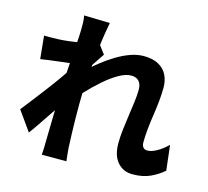

<svg xmlns="http://www.w3.org/2000/svg" viewBox="-120 -954 1240 1147"><g transform="rotate(15 500.0 -380.5)"><path d="M976 -46Q942 -16 896 5.5Q850 27 786 27Q728 27 692.5 -14Q657 -55 657 -131Q657 -172 662.5 -217Q668 -262 674.5 -308Q681 -354 686.5 -395.5Q692 -437 692 -471Q692 -505 675.5 -523Q659 -541 628 -541Q593 -541 550 -516Q507 -491 462.5 -452Q418 -413 377.5 -369.5Q337 -326 309 -289L307 -458Q326 -477 355.5 -504Q385 -531 422 -560.5Q459 -590 501.5 -616Q544 -642 587 -657.5Q630 -673 670 -673Q726 -673 762 -653Q798 -633 815 -598.5Q832 -564 832 -521Q832 -483 827.5 -438Q823 -393 816 -347Q809 -301 804.5 -256.5Q800 -212 800 -173Q800 -155 809 -144Q818 -133 835 -133Q860 -133 892.5 -151Q925 -169 958 -201ZM279 -521Q261 -519 236 -516Q211 -513 183 -509.5Q155 -506 127 -502.5Q99 -499 76 -495L62 -637Q84 -636 105 -636.5Q126 -637 155 -638Q180 -639 213.5 -643Q247 -647 282.5 -652.5Q318 -658 348 -664Q378 -670 394 -676L437 -619Q429 -608 417 -589.5Q405 -571 392.5 -552.5Q380 -534 371 -521L305 -318Q289 -295 265.5 -260.5Q242 -226 216.5 -188Q191 -150 167 -114.5Q143 -79 124 -54L38 -175Q57 -199 81 -229.5Q105 -260 131.5 -295Q158 -330 184 -364.5Q210 -399 232 -431Q254 -463 270 -487L272 -506ZM267 -722Q267 -744 267 -767.5Q267 -791 262 -815L422 -811Q417 -786 410 -742.5Q403 -699 396.5 -643.5Q390 -588 384 -527.5Q378 -467 374.5 -406.5Q371 -346 371 -292Q371 -253 371.5 -209.5Q372 -166 373.5 -120Q375 -74 377 -27Q378 -14 380.5 11Q383 36 385 54H233Q235 35 235.5 11.5Q236 -12 236 -24Q237 -73 238 -116Q239 -159 240 -208Q241 -257 242 -322Q243 -345 245 -380Q247 -415 249.5 -456.5Q252 -498 255 -540Q258 -582 261 -619.5Q264 -657 265.5 -684.5Q267 -712 267 -722Z"/></g></svg>

Font: Noto Sans SC ExtraBold
Style: Regular
Weight: 800
Designer: Ryoko NISHIZUKA 西塚涼子 (kana, bopomofo & ideographs); Paul D. Hunt (Latin, Greek & Cyrillic); Sandoll Communications 산돌커뮤니
Foundry: Adobe
Version: Version 2.004-H2;hotconv 1.0.118;makeotfexe 2.5.65603